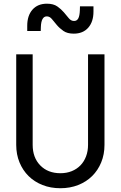

<svg xmlns="http://www.w3.org/2000/svg" viewBox="-20 -988 640 1018"><path d="M534 -700H446.8V-220Q446.8 -186.6 436.2 -158.7Q425.6 -130.8 406.4 -111.1Q387.3 -91.5 360.3 -80.5Q333.3 -69.6 300.2 -69.6Q234 -69.6 193.6 -110.9Q153.2 -152.2 153.2 -220V-700H66V-220Q66 -169.3 83.4 -127.1Q100.8 -84.8 131.6 -54.4Q162.4 -24 205.4 -7Q248.4 10 300 10Q351.6 10 394.6 -7Q437.6 -24 468.4 -54.4Q499.2 -84.8 516.6 -127.1Q534 -169.3 534 -220ZM124.4 -823.6H196L196.6 -844.6Q197.6 -873 205.5 -887.1Q213.4 -901.2 228 -901.2Q243.6 -901.2 255.3 -886.8Q267 -872.4 281.3 -855.4Q295.6 -838.4 316.2 -824Q336.8 -809.6 371 -809.6Q420 -809.6 447.8 -841.1Q475.6 -872.6 475.6 -926.8V-954.4H404L403.4 -933.4Q402.4 -904.6 395.2 -890.7Q388 -876.8 372.8 -876.8Q356.6 -876.8 344.9 -891.2Q333.2 -905.6 318.7 -922.6Q304.2 -939.6 283.7 -954Q263.2 -968.4 229 -968.4Q180 -968.4 152.2 -936.9Q124.4 -905.4 124.4 -851.2Z"/></svg>

Font: CommitMonoV143 ExtLt
Style: Regular
Weight: 200
Monospace: yes
Designer: Eigil Nikolajsen
Foundry: Eigil Nikolajsen
Version: Version 1.143